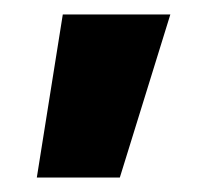

<svg xmlns="http://www.w3.org/2000/svg" viewBox="-20 -126 287 266"><path d="M67 -106H216L146 120H31Z"/></svg>

Font: Pridi SemiBold
Style: Regular
Weight: 600
Designer: Katatrad Team
Foundry: CadsonDemak
Version: Version 1.001